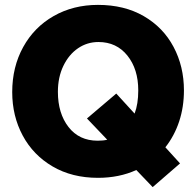

<svg xmlns="http://www.w3.org/2000/svg" viewBox="-20 -714 803 786"><path d="M657 -111 717 -45 605 52 538 -18Q468 14 381 14Q275 14 195.5 -32.5Q116 -79 73 -159Q30 -239 30 -337Q30 -440 75 -521.5Q120 -603 200 -648.5Q280 -694 381 -694Q489 -694 568.5 -648Q648 -602 690.5 -522Q733 -442 733 -344Q733 -276 713.5 -217Q694 -158 657 -111ZM419 -142 336 -229 456 -331 531 -249Q546 -288 546 -344Q546 -431 501.5 -486.5Q457 -542 383 -542Q337 -542 299.5 -516.5Q262 -491 239.5 -444.5Q217 -398 217 -338Q217 -250 260.5 -194Q304 -138 380 -138Q403 -138 419 -142Z"/></svg>

Font: Catamaran
Style: Regular
Weight: 900
Designer: Pria Ravichandran
Version: Version 1.001;PS 001.000;hotconv 1.0.70;makeotf.lib2.5.58329